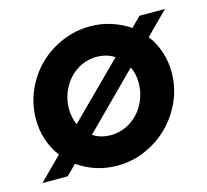

<svg xmlns="http://www.w3.org/2000/svg" viewBox="-93 -627 792 733"><g transform="rotate(-15 303.0 -260.5)"><path d="M-9 0 80 -89Q56 -120 43 -159Q30 -198 30 -241Q30 -300 53 -353Q76 -406 115.5 -445.5Q155 -485 208.5 -508Q262 -531 321 -531Q365 -531 404.5 -518Q444 -505 476 -483L514 -521H615L527 -433Q551 -402 564 -363Q577 -324 577 -281Q577 -222 553.5 -169Q530 -116 490.5 -76.5Q451 -37 398 -13.5Q345 10 286 10Q241 10 201.5 -3Q162 -16 130 -39L91 0ZM162 -247Q162 -230 165.5 -213.5Q169 -197 175 -183L385 -392Q370 -402 352 -407Q334 -412 314 -412Q283 -412 255 -399Q227 -386 206.5 -363.5Q186 -341 174 -311Q162 -281 162 -247ZM292 -109Q323 -109 351 -122Q379 -135 400 -157.5Q421 -180 433 -210.5Q445 -241 445 -275Q445 -292 441.5 -308.5Q438 -325 431 -339L221 -129Q236 -119 254 -114Q272 -109 292 -109Z"/></g></svg>

Font: Red Hat Display
Style: Bold Italic
Weight: 700
Italic angle: -12°
Designer: Pentagram / MCKL
Foundry: Pentagram / MCKL
Version: Version 1.003; Red Hat Display Bold Italic